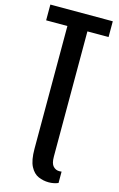

<svg xmlns="http://www.w3.org/2000/svg" viewBox="-153 -895 725 1172"><g transform="rotate(15 209.0 -308.5)"><path d="M282.2 216.8Q248 216.8 216.8 203.4Q185.5 189.9 165.8 152.1Q146 114.3 146 41V-734.4H11.7V-834H406.2V-734.4H272.5V56.6Q272.5 100.6 288.6 117.4Q304.7 134.3 326.2 134.3Q330.1 134.3 334.2 134Q338.4 133.8 341.8 133.3V205.1Q327.1 211.4 312 214.1Q296.9 216.8 282.2 216.8Z"/></g></svg>

Font: Fjalla One
Style: Regular
Weight: 400
Designer: Irina Smirnova, Eben Sorkin
Foundry: Sorkin Type
Version: Version 1.002; ttfautohint (v1.8.4.7-5d5b);gftools[0.9.25]